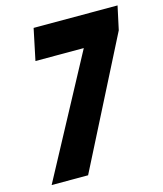

<svg xmlns="http://www.w3.org/2000/svg" viewBox="-108 -794 745 875"><g transform="rotate(-15 264.5 -356.5)"><path d="M330 -565H102L133 -713H529L505 -602L199 0H27Z"/></g></svg>

Font: Noto Sans UI CondBlack
Style: Italic
Weight: 900
Width: 3
Italic angle: -12°
Designer: Monotype Design Team
Foundry: Monotype Imaging Inc.
Version: Version 1.001